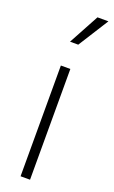

<svg xmlns="http://www.w3.org/2000/svg" viewBox="-154 -821 509 857"><g transform="rotate(20 101.0 -392.0)"><path d="M70 -526H115V0H70ZM150 -784H202L111 -640H72Z"/></g></svg>

Font: Eudoxus Sans ExtraLight
Style: Regular
Weight: 200
Designer: Stijn de Vries
Foundry: tokotype
Version: Version 2.005